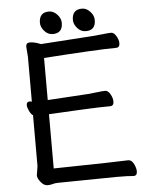

<svg xmlns="http://www.w3.org/2000/svg" viewBox="-58 -899 754 963"><g transform="rotate(-5 319.0 -417.5)"><path d="M142.1 16.1Q124 16.1 108.4 -3.4Q92.8 -22.9 92.8 -37.1L100.1 -84V-339.8Q90.3 -345.7 81.8 -363.3Q73.2 -380.9 73.2 -393.1Q73.2 -410.2 89.8 -410.2L100.1 -408.2V-633.8L96.2 -685.1Q96.2 -705.1 116.2 -705.1Q131.3 -705.1 150.9 -699.2L170.9 -691.9L439.9 -710Q461.9 -711.9 488 -714.8Q514.2 -717.8 525.9 -717.8Q540 -717.8 551.5 -698.5Q563 -679.2 563 -662.1Q563 -640.1 543.9 -640.1Q456.1 -640.1 180.2 -621.1V-409.2L384.8 -421.9Q406.7 -423.8 432.9 -427Q459 -430.2 471.2 -430.2Q485.4 -430.2 496.6 -410.6Q507.8 -391.1 507.8 -373Q507.8 -351.1 488.8 -351.1Q403.8 -351.1 180.2 -337.9V-64.9Q522.9 -70.8 555.2 -73.2H556.2Q573.2 -73.2 583.7 -52Q594.2 -30.8 594.2 -14.2Q594.2 7.8 576.2 7.8Q552.2 4.9 488.8 4.9L194.8 8.8Q179.7 8.8 168.5 12.5Q157.2 16.1 142.1 16.1ZM234.9 -736.8Q210 -736.8 192.4 -756.8Q174.8 -776.9 174.8 -797.9Q174.8 -851.1 225.1 -851.1Q247.1 -851.1 265.6 -831.5Q284.2 -812 284.2 -788.1Q283.7 -736.8 234.9 -736.8ZM400.9 -736.8Q376 -736.8 358.4 -756.8Q340.8 -776.9 340.8 -797.9Q340.8 -851.1 391.1 -851.1Q413.1 -851.1 431.6 -831.5Q450.2 -812 450.2 -788.1Q449.7 -736.8 400.9 -736.8Z"/></g></svg>

Font: LXGW WenKai Screen R
Style: Regular
Weight: 400
Designer: Fontworks Inc.
Version: Version 1.235;May 31, 2022